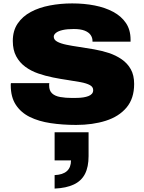

<svg xmlns="http://www.w3.org/2000/svg" viewBox="-20 -720 842 1125"><path d="M426 12Q346 12 276.5 1.5Q207 -9 155 -34.5Q103 -60 73 -105.5Q43 -151 43 -220Q43 -222 43 -225.5Q43 -229 44 -233H269Q268 -229 268 -225.5Q268 -222 268 -219Q268 -189 285 -173Q302 -157 333 -151.5Q364 -146 403 -146Q419 -146 436 -146.5Q453 -147 469 -149.5Q485 -152 498 -157Q511 -162 518.5 -170.5Q526 -179 526 -192Q526 -211 506.5 -221.5Q487 -232 453 -238.5Q419 -245 377.5 -251Q336 -257 291 -266Q246 -275 204 -289.5Q162 -304 128.5 -328.5Q95 -353 75 -390Q55 -427 55 -480Q55 -540 83.5 -582Q112 -624 160.5 -650Q209 -676 272 -688Q335 -700 403 -700Q473 -700 534.5 -688Q596 -676 643.5 -650.5Q691 -625 718 -585Q745 -545 745 -488V-476H522V-480Q522 -499 511 -515Q500 -531 476 -540.5Q452 -550 412 -550Q373 -550 347 -544Q321 -538 308 -527.5Q295 -517 295 -505Q295 -487 315 -476Q335 -465 368.5 -458Q402 -451 444 -445Q486 -439 531 -431Q576 -423 617.5 -409.5Q659 -396 693 -372.5Q727 -349 746.5 -314Q766 -279 766 -228Q766 -143 721.5 -90Q677 -37 600 -12.5Q523 12 426 12ZM300 385V306Q348 304 372 282.5Q396 261 396 220H300V55H499V195Q499 258 478 299Q457 340 412.5 361Q368 382 300 385Z"/></svg>

Font: Archivo SemiExpanded Black
Style: Regular
Weight: 900
Width: 6
Designer: Hector Gatti
Foundry: Omnibus-Type
Version: Version 2.001